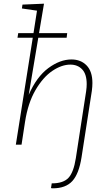

<svg xmlns="http://www.w3.org/2000/svg" viewBox="-20 -786 598 1043"><path d="M482 -335Q482 -316 479 -293L423 68Q409 158 373 197.5Q337 237 267 237Q261 237 257 236L261 210H263Q324 210 352 180Q380 150 392 73L448 -291Q451 -312 451 -329Q451 -383 426.5 -409Q402 -435 362 -435Q315 -435 264.5 -401Q214 -367 173 -297Q132 -227 116 -124L97 0H66L158 -581H75L79 -606H162L181 -728L99 -740L102 -761L219 -766L192 -606H345L342 -581H188L136 -271Q179 -369 242.5 -416Q306 -463 368 -463Q419 -463 450.5 -430.5Q482 -398 482 -335Z"/></svg>

Font: Bitter Pro ExtraLight
Style: Italic
Weight: 275
Italic angle: -9°
Designer: Sol Matas, and Bitter project Authors
Foundry: Sol Matas
Version: Version 1.010